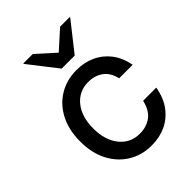

<svg xmlns="http://www.w3.org/2000/svg" viewBox="-209 -821 936 936"><g transform="rotate(-45 259.0 -353.0)"><path d="M280.8 10Q214.2 10 161.2 -22.1Q108.3 -54.2 77.9 -112.5Q47.5 -170.8 47.5 -250Q47.5 -330 77.9 -388.3Q108.3 -446.7 161.2 -478.3Q214.2 -510 280.8 -510Q333.3 -510 377.1 -490.4Q420.8 -470.8 451.2 -432.1Q481.7 -393.3 493.3 -334.2H400Q388.3 -383.3 356.2 -405.8Q324.2 -428.3 280.8 -428.3Q216.7 -428.3 177.1 -380Q137.5 -331.7 137.5 -250Q137.5 -169.2 177.1 -120.4Q216.7 -71.7 280.8 -71.7Q326.7 -71.7 359.6 -95.8Q392.5 -120 405 -174.2H495.8Q485 -112.5 454.2 -71.7Q423.3 -30.8 379.2 -10.4Q335 10 280.8 10ZM235 -565.8 120.8 -712.5V-715.8H185.8L280 -630.8L374.2 -715.8H440.8V-712.5L325 -565.8Z"/></g></svg>

Font: Funnel Sans
Style: Regular
Weight: 400
Designer: NORD ID, Kristian Moeller
Foundry: Dicotype
Version: Version 1.000